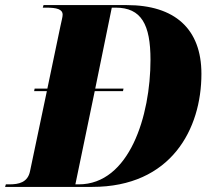

<svg xmlns="http://www.w3.org/2000/svg" viewBox="-59 -734 827 754"><path d="M-39 0H303C613 0 732 -227 732 -444C732 -621 627 -714 439 -714H112L109 -704H121C164 -704 187 -698 187 -676C187 -667 182 -650 178 -630L127 -386H77L75 -376H125L59 -62C50 -17 14 -10 -22 -10H-36ZM250 -10H237L313 -376H424L426 -386H315L380 -704H395C496 -704 532 -638 532 -499C532 -279 449 -10 250 -10Z"/></svg>

Font: Noto Serif Display SemiCondensed Black
Style: Italic
Weight: 900
Width: 4
Italic angle: -12°
Designer: Monotype Design Team
Foundry: Monotype Imaging Inc.
Version: Version 2.009